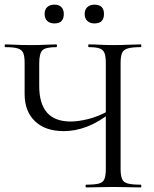

<svg xmlns="http://www.w3.org/2000/svg" viewBox="-24 -819 671 839"><path d="M438.4 -542Q438.4 -571 433.1 -586Q427.8 -601 412.2 -607Q396.6 -613 363.8 -613Q361.6 -613 361.6 -619Q361.6 -625 363.8 -625Q385.8 -625 413 -623.5Q440.2 -622 472.4 -622Q506 -622 536.6 -623.5Q567.2 -625 590.8 -625Q593.6 -625 593.6 -619Q593.6 -613 590.8 -613Q553.8 -613 534.8 -607.5Q515.8 -602 509.4 -587.5Q503 -573 503 -544V-81Q503 -52 509.4 -37Q515.8 -22 534.8 -17Q553.8 -12 590.8 -12Q593.6 -12 593.6 -6Q593.6 0 590.8 0Q567.2 0 536.6 -1Q506 -2 472.4 -2Q437 -2 406.9 -1Q376.8 0 352.6 0Q349.8 0 349.8 -6Q349.8 -12 352.6 -12Q390.6 -12 408.6 -17Q426.6 -22 432.5 -37Q438.4 -52 438.4 -81ZM462.4 -329Q407.6 -285 356.2 -265.5Q304.8 -246 255.4 -246Q173.6 -246 128.6 -289.5Q83.6 -333 83.6 -408V-544Q83.6 -573 77.5 -587.5Q71.4 -602 53.4 -607.5Q35.4 -613 -0.6 -613Q-3.6 -613 -3.6 -619Q-3.6 -625 -0.6 -625Q14.8 -625 31.1 -624Q47.4 -623 67.7 -622.5Q88 -622 113.4 -622Q148.8 -622 175.6 -623.5Q202.4 -625 222.2 -625Q225 -625 225 -619Q225 -613 222.2 -613Q174.6 -613 161 -599Q147.4 -585 147.4 -542V-443Q147.4 -366.4 181.3 -327.2Q215.2 -288 285.4 -288Q317.2 -288 360.5 -298.5Q403.8 -309 453.4 -336ZM214 -716.6Q193.8 -716.6 182.4 -727.5Q171 -738.4 171 -758Q171 -777.2 182.4 -788Q193.8 -798.8 214 -798.8Q233.4 -798.8 244.1 -788Q254.8 -777.2 254.8 -758Q254.8 -716.6 214 -716.6ZM388.8 -716.6Q369.4 -716.6 357.7 -727.5Q346 -738.4 346 -758Q346 -777.2 357.7 -787.9Q369.4 -798.6 388.8 -798.6Q430.4 -798.6 430.4 -758Q430.4 -716.6 388.8 -716.6Z"/></svg>

Font: Cormorant Garamond Light
Style: Regular
Weight: 300
Designer: Christian Thalmann (Catharsis Fonts)
Foundry: Catharsis Fonts
Version: Version 4.001